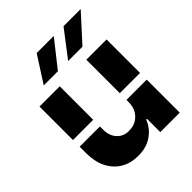

<svg xmlns="http://www.w3.org/2000/svg" viewBox="-211 -881 1012 1012"><g transform="rotate(-45 294.5 -375.0)"><path d="M229.5 6.3Q174.8 6.3 132.8 -18.1Q91.3 -43 67.9 -88.9Q44.9 -134.8 44.9 -198.7V-246.6H195.8V-225.1Q195.8 -176.8 221.7 -148.9Q247.6 -120.6 290 -121.6Q317.9 -121.6 340.8 -133.8Q363.8 -146 379.4 -171.4Q394 -196.3 394 -232.4V-246.6H544.9V-0.5H399.9V-99.6H394Q376 -52.7 333 -22.5Q290 6.8 229.5 6.3ZM44.9 -296.4V-545.9H195.8V-296.4ZM139.6 -608.9 233.9 -755.9H361.3L245.1 -608.9ZM321.3 -608.9 434.1 -755.9H562L428.2 -608.9ZM394 -296.4V-545.9H544.9V-296.4Z"/></g></svg>

Font: Inter Tight Stencil
Style: Bold
Weight: 700
Designer: Rasmus Andersson
Foundry: rsms
Version: Version 3.004;Glyphs 3.1.2 (3151)